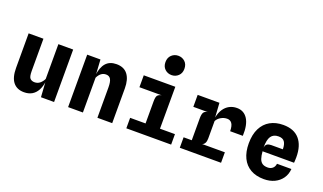

<svg xmlns="http://www.w3.org/2000/svg" viewBox="-81 -1354 3162 1878"><g transform="rotate(20 1500.0 -415.0)"><path d="M221 11Q147 11 107.5 -38.2Q68 -87.5 68 -187V-546H222V-209Q222 -149.5 239.2 -132.8Q256.5 -116 285 -116Q317.5 -116 341 -136Q364.5 -156 377.5 -184V-546H531.5V0H395L381.5 -206L387 -164.5Q380 -107.5 358.8 -68.2Q337.5 -29 303.2 -9Q269 11 221 11Z M677.5 0V-546H815.5L828 -340L822 -381.5Q832 -469 870.8 -513Q909.5 -557 980.5 -557Q1058.5 -557 1097.5 -505.8Q1136.5 -454.5 1136.5 -361.5V0H982.5V-313.5Q982.5 -373.5 967.5 -400.2Q952.5 -427 918 -427Q889.5 -427 867.8 -410Q846 -393 831.5 -362V0Z M1444 -15V-339.5Q1444 -386.5 1457.5 -401.8Q1471 -417 1498.5 -421.5L1444 -460.5V-487.5L1595 -545.5L1594 -15ZM1283.5 0V-109H1750V0ZM1266.5 -421.5V-545.5H1595L1572.5 -421.5ZM1520 -640Q1479 -640 1450.2 -667Q1421.5 -694 1421.5 -740Q1421.5 -786.5 1450.5 -813.8Q1479.5 -841 1520 -841Q1561 -841 1589.8 -814.2Q1618.5 -787.5 1618.5 -740Q1618.5 -694 1589.2 -667Q1560 -640 1520 -640Z M1840 0V-109H2269.5V0ZM1827.5 -421.5V-546H2026.5V-421.5ZM1925 -10V-339.5Q1925 -380 1936.5 -398.8Q1948 -417.5 1978 -421.5L1925 -454V-546H2054L2063.5 -396.5Q2073.5 -448.5 2097.2 -484.2Q2121 -520 2156 -538.5Q2191 -557 2234 -557Q2307 -557 2345.8 -496.2Q2384.5 -435.5 2379.5 -320.5H2247.5Q2247 -375.5 2229.5 -400.5Q2212 -425.5 2179.5 -425.5Q2146 -425.5 2115.8 -408Q2085.5 -390.5 2070.5 -362V-180.5Q2070.5 -151 2060.8 -132.5Q2051 -114 2032.5 -109L2070.5 -82L2072 -10Z M2716.5 7.5Q2634.5 7.5 2577 -25.5Q2519.5 -58.5 2489.2 -121Q2459 -183.5 2459 -272Q2459 -364.5 2491 -428Q2523 -491.5 2581 -524Q2639 -556.5 2716.5 -556.5Q2828.5 -556.5 2885.8 -490.2Q2943 -424 2943 -303Q2943 -289.5 2942.2 -275Q2941.5 -260.5 2940.5 -244.5H2612.5Q2616 -198.5 2626.2 -169.2Q2636.5 -140 2657.2 -126.2Q2678 -112.5 2712.5 -112.5Q2743.5 -112.5 2763.5 -130Q2783.5 -147.5 2787 -178H2937Q2933 -122 2903.8 -80.2Q2874.5 -38.5 2826.5 -15.5Q2778.5 7.5 2716.5 7.5ZM2609.5 -280.5Q2613.5 -310 2629.8 -320.2Q2646 -330.5 2671.5 -330.5H2792.5Q2792 -383 2773.2 -409Q2754.5 -435 2711 -435Q2658 -435 2633.2 -398.8Q2608.5 -362.5 2609.5 -280.5Z"/></g></svg>

Font: Spline Sans Mono
Style: Regular
Weight: 400
Monospace: yes
Designer: Eben Sorkin, Mirko Velimirovic
Foundry: Sorkin Type
Version: Version 1.004